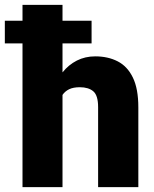

<svg xmlns="http://www.w3.org/2000/svg" viewBox="-35 -770 634 790"><path d="M341.8 -684.6V-591.3H222.2V-472.2Q247.1 -503.4 281.2 -520.8Q315.4 -538.1 356.9 -538.1Q409.2 -538.1 449.2 -517.6Q489.3 -497.1 511.7 -450.9Q534.2 -404.8 534.2 -328.1V0H368.7V-329.1Q368.7 -377.4 348.9 -394.3Q329.1 -411.1 293.5 -411.1Q266.6 -411.1 249.5 -402.8Q232.4 -394.5 222.2 -379.4V0H57.6V-591.3H-15.1V-684.6H57.6V-750H222.2V-684.6Z"/></svg>

Font: Vazirmatn UI FD Black
Style: Regular
Weight: 900
Designer: Saber Rastikerdar
Foundry: Saber Rastikerdar
Version: Version 33.003